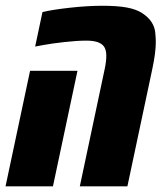

<svg xmlns="http://www.w3.org/2000/svg" viewBox="-43 -660 582 680"><path d="M508.8 -511.2Q508.8 -473.6 496.6 -416.5L408.2 0H239.7L328.1 -417Q333.5 -442.4 333.5 -462.6Q333.5 -482.9 325.7 -494.6Q311 -516.1 263.2 -516.1Q230 -516.1 184.6 -511Q139.2 -505.9 110.4 -500.5L81.5 -495.1L107.4 -617.2Q140.6 -625.5 204.1 -632.6Q267.6 -639.6 319.8 -639.6Q372.1 -639.6 405.5 -633.5Q439 -627.4 460.2 -613.8Q481.4 -600.1 493.2 -582.5Q504.9 -564.9 506.8 -544.9Q508.8 -524.9 508.8 -511.2ZM144.5 0H-23.4L63.5 -409.2H231.4Z"/></svg>

Font: Open Sans Hebrew Condensed Extra Bold
Style: Italic
Weight: 800
Width: 3
Italic angle: -12°
Foundry: Ascender Corporation, Yanek Iontef
Version: Version 2.001;PS 002.001;hotconv 1.0.70;makeotf.lib2.5.58329